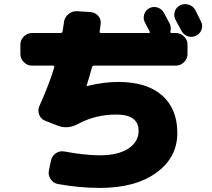

<svg xmlns="http://www.w3.org/2000/svg" viewBox="-20 -852 1040 942"><path d="M938 -803Q943 -793 952.5 -774Q962 -755 966 -747Q976 -727 969 -707Q962 -687 942 -677Q922 -667 901.5 -674Q881 -681 870 -701Q861 -719 841 -755Q831 -775 837.5 -795.5Q844 -816 864 -826Q884 -836 906 -829Q928 -822 938 -803ZM843 -690Q866 -690 883 -673Q900 -656 900 -633V-587Q900 -564 883 -547Q866 -530 843 -530H442Q433 -530 431 -521Q416 -466 405 -432V-430H407Q490 -450 560 -450Q700 -450 775 -384Q850 -318 850 -200Q850 -79 747 -4.5Q644 70 470 70Q370 70 265 51Q242 47 228.5 27Q215 7 220 -16L230 -64Q235 -87 254 -100Q273 -113 295 -109Q396 -90 470 -90Q559 -90 609.5 -123Q660 -156 660 -210Q660 -290 550 -290Q448 -290 363 -244Q312 -216 262 -236L203 -259Q181 -267 172.5 -288.5Q164 -310 173 -331Q223 -443 246 -521Q248 -530 240 -530H137Q114 -530 97 -547Q80 -564 80 -587V-633Q80 -656 97 -673Q114 -690 137 -690H277Q285 -690 287 -698Q288 -705 290.5 -720Q293 -735 294 -744Q297 -767 315.5 -782.5Q334 -798 357 -797L423 -793Q447 -791 462 -774Q477 -757 474 -734Q473 -728 471.5 -716Q470 -704 469 -698Q467 -690 476 -690H710Q718 -690 714 -698Q710 -706 702.5 -720Q695 -734 691 -742Q681 -761 687.5 -781.5Q694 -802 713 -812Q733 -822 753.5 -815Q774 -808 785 -788Q790 -779 799 -761.5Q808 -744 813 -735Q821 -719 816 -698Q814 -690 822 -690Z"/></svg>

Font: Rounded Mplus 1c Black
Style: Regular
Weight: 900
Version: Version 1.059.20150529